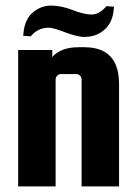

<svg xmlns="http://www.w3.org/2000/svg" viewBox="-20 -667 492 687"><path d="M179 0H45V-488H167V-463Q198 -498 261 -498H282Q406 -498 406 -366V0H272V-382Q272 -390 266.5 -396Q261 -402 253 -402H198Q190 -402 184.5 -396Q179 -390 179 -382ZM275 -535Q248 -538 211.5 -552Q175 -566 156 -568Q115 -568 90 -537L63 -539L64 -548Q68 -597 97 -622Q126 -647 162.5 -647Q199 -647 240 -631Q281 -615 308 -615Q335 -615 361 -645L388 -643L387 -634Q383 -586 353.5 -560.5Q324 -535 284 -535Z"/></svg>

Font: Squada One
Style: Regular
Weight: 400
Version: Version 1.001